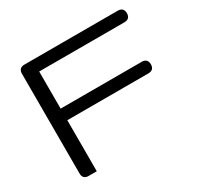

<svg xmlns="http://www.w3.org/2000/svg" viewBox="-159 -935 1150 1120"><g transform="rotate(-30 416.0 -375.0)"><path d="M132.8 -750H761.7Q780.8 -750 790.8 -740Q800.8 -730 800.8 -710.9Q800.8 -691.9 790.8 -681.9Q780.8 -671.9 761.7 -671.9H187.5V-421.9H733.9Q752.9 -421.9 762.9 -411.9Q772.9 -401.9 772.9 -382.8Q772.9 -363.8 762.9 -353.8Q752.9 -343.8 733.9 -343.8H187.5V0H132.8Q113.8 0 103.8 -10Q93.8 -20 93.8 -39.1V-710.9Q93.8 -730 103.8 -740Q113.8 -750 132.8 -750Z"/></g></svg>

Font: Gyrochrome
Style: Regular
Weight: 400
Designer: David Moles
Foundry: David Moles
Version: Version 1.005;Glyphs 3.2.3 (3260)